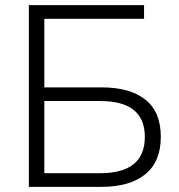

<svg xmlns="http://www.w3.org/2000/svg" viewBox="-20 -725 694 745"><path d="M92 0V-705H539V-652H152V-386H374Q484 -386 544 -338.5Q604 -291 604 -194Q604 -98 544 -49Q484 0 374 0ZM152 -53H369Q542 -53 542 -194Q542 -333 369 -333H152Z"/></svg>

Font: Nunito Sans Light
Style: Regular
Weight: 300
Designer: Vernon Adams
Foundry: Vernon Adams
Version: Version 3.101; ttfautohint (v1.8.4.7-5d5b);gftools[0.9.27]